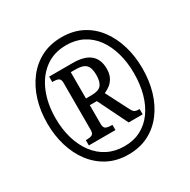

<svg xmlns="http://www.w3.org/2000/svg" viewBox="-164 -879 1033 1044"><g transform="rotate(-30 352.5 -357.5)"><path d="M353 10Q281 10 225.5 -19Q170 -48 131.5 -98.5Q93 -149 73 -215.5Q53 -282 53 -358Q53 -435 73.5 -501.5Q94 -568 133 -618.5Q172 -669 227.5 -697Q283 -725 354 -725Q425 -725 480 -697Q535 -669 573 -618.5Q611 -568 631 -501.5Q651 -435 651 -358Q651 -280 631 -213.5Q611 -147 572.5 -96.5Q534 -46 479 -18Q424 10 353 10ZM356 -40Q414 -40 459 -63.5Q504 -87 535 -130Q566 -173 582 -231Q598 -289 598 -358Q598 -427 581.5 -485Q565 -543 534 -585.5Q503 -628 457.5 -651.5Q412 -675 354 -675Q276 -675 220.5 -633.5Q165 -592 135.5 -520.5Q106 -449 106 -359Q106 -290 123 -232Q140 -174 172.5 -130.5Q205 -87 251.5 -63.5Q298 -40 356 -40ZM189 -141V-174H199Q216 -174 228 -180Q240 -186 240 -209V-504Q240 -527 228 -533Q216 -539 199 -539H189V-573H339Q410 -573 446 -543Q482 -513 482 -454Q482 -422 471 -400.5Q460 -379 443 -365.5Q426 -352 406 -344L480 -200Q488 -184 497.5 -179Q507 -174 527 -174V-141H439L347 -328H303V-209Q303 -186 315.5 -180Q328 -174 344 -174H356V-141ZM338 -370Q383 -370 399.5 -390Q416 -410 416 -453Q416 -498 397.5 -516.5Q379 -535 335 -535H303V-370Z"/></g></svg>

Font: Noto Serif Khmer ExtraCondensed Black
Style: Regular
Weight: 900
Width: 2
Designer: Danh Hong and the Monotype Design Team
Foundry: Monotype Imaging Inc.
Version: Version 2.004